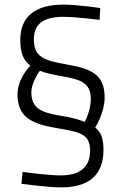

<svg xmlns="http://www.w3.org/2000/svg" viewBox="-20 -674 534 833"><path d="M250 -343C330 -329 374 -315 374 -244C374 -196 350 -148 347 -145C321 -157 285 -165 242 -172C155 -186 116 -207 116 -273C116 -317 151 -364 153 -367C179 -356 212 -350 250 -343ZM415 -639C415 -639 319 -654 254 -654C137 -654 68 -605 68 -501C68 -442 83 -411 112 -389C104 -383 56 -328 56 -265C56 -167 114 -137 227 -118C325 -102 371 -93 371 -21C371 52 326 87 243 87C188 87 78 72 78 72L73 123C73 123 183 139 245 139C366 139 429 85 429 -24C429 -75 417 -102 393 -121C400 -131 434 -191 434 -251C434 -350 378 -375 272 -394C173 -411 127 -425 127 -503C127 -571 169 -601 256 -601C304 -601 412 -588 412 -588L415 -639Z"/></svg>

Font: RazerF5 Light
Style: Regular
Weight: 300
Foundry: Razer Inc.
Version: Version 2